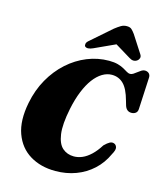

<svg xmlns="http://www.w3.org/2000/svg" viewBox="-136 -1046 993 1159"><g transform="rotate(15 360.5 -466.0)"><path d="M621 -239.5Q633 -235 637.5 -219.8Q642 -204.5 624.5 -174Q597.5 -114.5 552 -72.8Q506.5 -31 447.2 -9Q388 13 319.5 13Q228 13 160.8 -27.8Q93.5 -68.5 64.5 -148Q35.5 -227.5 58.5 -343Q75 -426.5 113.5 -494.5Q152 -562.5 206.8 -611.8Q261.5 -661 327 -687.5Q392.5 -714 462.5 -714Q495.5 -714 518.5 -707.5Q541.5 -701 557 -692Q572.5 -683 583.5 -676.5Q594.5 -670 604 -670Q613.5 -670 623.8 -676.5Q634 -683 644.2 -691.2Q654.5 -699.5 665.2 -706.2Q676 -713 686 -713Q702 -713 711.8 -703.8Q721.5 -694.5 721 -678.5L711 -480Q710.5 -462 699.5 -453.5Q688.5 -445 673 -445Q642 -445 631 -479L622.5 -508Q603.5 -578 573.8 -607.2Q544 -636.5 501 -636.5Q470.5 -636.5 441.5 -619Q412.5 -601.5 387.2 -567.8Q362 -534 342 -484.8Q322 -435.5 309 -372.5Q288 -270.5 296.5 -211Q305 -151.5 334.2 -126.2Q363.5 -101 405 -101Q431 -101 457.5 -112.2Q484 -123.5 510.2 -148.2Q536.5 -173 560.5 -211.5Q579.5 -230.5 593.5 -237.8Q607.5 -245 621 -239.5ZM534 -846.5H438L577 -762Q603 -745 625.5 -760Q634 -765.5 638 -776.5Q642 -787.5 634 -800L564 -908.5Q552.5 -924.5 542.2 -934Q532 -943.5 512 -943.5Q492 -943.5 476 -934Q460 -924.5 439.5 -908.5L315.5 -800Q299.5 -787.5 297.5 -776.5Q295.5 -765.5 300 -760Q307 -753 319.8 -753.5Q332.5 -754 350 -762Z"/></g></svg>

Font: Fraunces Black
Style: Italic
Weight: 900
Italic angle: -16°
Version: Version 1.000;[b76b70a41]